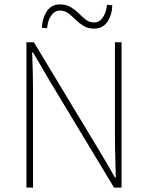

<svg xmlns="http://www.w3.org/2000/svg" viewBox="-20 -852 672 872"><path d="M100 0V-660H134L426 -176Q446 -143 465 -110.5Q484 -78 502 -46H506Q505 -94 503.5 -140Q502 -186 502 -232V-660H532V0H498L206 -484Q187 -517 167.5 -550Q148 -583 130 -614H126Q128 -568 129 -524.5Q130 -481 130 -434V0ZM408 -722Q379 -722 359 -734.5Q339 -747 323 -763Q307 -779 290.5 -791.5Q274 -804 252 -804Q229 -804 213 -782Q197 -760 194 -724L170 -726Q172 -769 192.5 -800.5Q213 -832 252 -832Q281 -832 301.5 -819.5Q322 -807 338 -791Q354 -775 370 -762.5Q386 -750 408 -750Q431 -750 446.5 -772Q462 -794 466 -830L490 -828Q489 -785 468 -753.5Q447 -722 408 -722Z"/></svg>

Font: Source Sans 3 ExtraLight ExtraLight
Style: Regular
Weight: 250
Version: Version 3.052;hotconv 1.1.0;makeotfexe 2.6.0